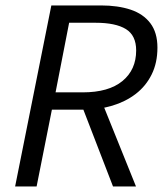

<svg xmlns="http://www.w3.org/2000/svg" viewBox="-20 -676 595 696"><path d="M34.8 0 166.1 -656.3H346Q407.2 -656.3 453.2 -641.1Q499.2 -625.8 524.9 -592Q550.7 -558.1 550.7 -503.3Q550.7 -448.3 529.8 -406.1Q508.9 -363.9 472.1 -335.6Q435.3 -307.4 386.9 -292.9Q338.4 -278.4 283.6 -278.4H168.1L112.7 0ZM181.4 -341.2H279.9Q373.9 -341.2 423.8 -382.2Q473.6 -423.2 473.6 -493.2Q473.6 -547.5 436.5 -570.5Q399.3 -593.5 326.5 -593.5H230.6ZM389.7 0 276.4 -293.6 336.1 -339.5 473 0Z"/></svg>

Font: Source Sans 3 VF
Style: Italic
Weight: 200
Italic angle: -11°
Designer: Paul D. Hunt
Foundry: Adobe Systems Incorporated
Version: Version 3.042;hotconv 1.0.118;makeotfexe 2.5.65603